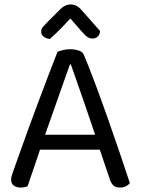

<svg xmlns="http://www.w3.org/2000/svg" viewBox="-20 -834 632 862"><path d="M298 -545H294Q279 -503 258.5 -445Q238 -387 216.5 -325.5Q195 -264 176 -211L171 -196Q165 -178 156 -151Q147 -124 137 -94.5Q127 -65 118 -39.5Q109 -14 104 2Q97 5 89.5 6.5Q82 8 71 8Q55 8 42.5 -0.5Q30 -9 30 -28Q30 -37 33 -46.5Q36 -56 40 -67Q52 -101 69.5 -150Q87 -199 108 -257Q129 -315 152 -376Q175 -437 197 -495Q219 -553 238 -601Q246 -605 262 -609Q278 -613 295 -613Q315 -613 333.5 -607Q352 -601 357 -587Q381 -529 408.5 -455.5Q436 -382 464 -302.5Q492 -223 517.5 -148Q543 -73 563 -12Q556 -3 544.5 2.5Q533 8 519 8Q500 8 490 -0.5Q480 -9 473 -29L418 -192L410 -220Q390 -281 368.5 -343Q347 -405 328.5 -458Q310 -511 298 -545ZM132 -162 158 -229H437L453 -162ZM296 -751Q280 -734 256.5 -709.5Q233 -685 204 -659Q187 -661 176 -669.5Q165 -678 165 -692Q165 -704 172.5 -713Q180 -722 191 -733L250 -792Q272 -814 297 -814Q325 -814 347 -788L429 -695Q429 -680 419.5 -670.5Q410 -661 395 -661Q384 -661 374 -667Q364 -673 350 -689Z"/></svg>

Font: Baloo Bhaijaan 2
Style: Regular
Weight: 400
Designer: Sanskriti Dholi, Noopur Datye and Ek Type
Foundry: Ek Type
Version: Version 1.701